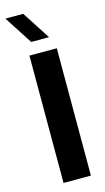

<svg xmlns="http://www.w3.org/2000/svg" viewBox="-142 -832 480 874"><g transform="rotate(-15 98.0 -395.5)"><path d="M43 0V-600H172V0ZM-19 -791H65L151 -658H67Z"/></g></svg>

Font: Big Shoulders Display ExtraBold
Style: Regular
Weight: 800
Designer: Patric King
Foundry: XO Type Co
Version: Version 1.000; ttfautohint (v1.8.2)